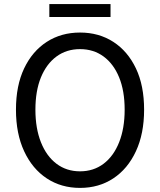

<svg xmlns="http://www.w3.org/2000/svg" viewBox="-20 -905 782 938"><path d="M371 13Q279 13 208.5 -33.5Q138 -80 98 -166Q58 -252 58 -369Q58 -487 98 -571Q138 -655 208.5 -700.5Q279 -746 371 -746Q463 -746 533.5 -700.5Q604 -655 644 -571Q684 -487 684 -369Q684 -252 644 -166Q604 -80 533.5 -33.5Q463 13 371 13ZM371 -68Q437 -68 486 -105Q535 -142 562 -210Q589 -278 589 -369Q589 -461 562 -527Q535 -593 486 -629Q437 -665 371 -665Q305 -665 256 -629Q207 -593 180 -527Q153 -461 153 -369Q153 -278 180 -210Q207 -142 256 -105Q305 -68 371 -68ZM221 -822V-885H520V-822Z"/></svg>

Font: Chocolate Classical Sans
Style: Regular
Weight: 400
Designer: 田海東、宇文滿月
Foundry: Moonlit Owen
Version: Version 1.001